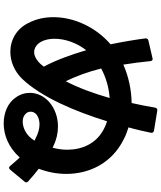

<svg xmlns="http://www.w3.org/2000/svg" viewBox="64 -899 872 1040"><g transform="rotate(90 500.0 -379.0)"><path d="M899 2 964 -76C966 -79 968 -83 968 -86C968 -89 966 -93 962 -96C940 -116 917 -135 894 -153C912 -200 922 -251 922 -302C922 -426 865 -550 731 -615C712 -625 692 -632 670 -639C682 -681 691 -722 699 -760C701 -769 697 -775 688 -777L579 -795C570 -796 565 -792 563 -783C556 -740 547 -697 538 -656C468 -655 395 -640 330 -611C322 -660 316 -709 311 -758C310 -765 306 -770 299 -770L295 -769L200 -747C192 -745 188 -740 188 -733V-730C196 -669 207 -605 220 -542C126 -461 73 -343 73 -233C73 -186 82 -141 103 -100C134 -33 196 1 261 1C312 1 365 -20 407 -63C506 -167 583 -348 637 -523C651 -519 663 -513 676 -507C759 -466 791 -386 791 -307C791 -280 787 -253 780 -228L771 -232C737 -249 701 -257 665 -257C616 -257 569 -241 533 -210C501 -182 483 -144 483 -105C483 -78 491 -51 509 -27C537 14 590 37 649 37C711 37 779 11 833 -50C848 -34 863 -17 879 2C882 6 885 8 889 8C892 8 895 6 899 2ZM190 -239C190 -293 210 -356 252 -410C277 -325 306 -246 341 -180L326 -162C304 -139 282 -128 262 -128C244 -128 228 -137 216 -151C199 -172 190 -203 190 -239ZM351 -491C401 -518 456 -533 511 -537C486 -451 457 -370 420 -299C392 -357 369 -420 351 -491ZM585 -109C585 -121 590 -133 602 -142C616 -152 634 -157 654 -157C677 -157 703 -150 731 -135L742 -130C716 -86 673 -66 639 -66C624 -66 610 -70 601 -78C590 -86 585 -97 585 -109Z"/></g></svg>

Font: LINE Seed JP App_OTF Bold
Style: Regular
Weight: 700
Designer: LINE & Fontrix & Fontworks
Version: Version 1.009